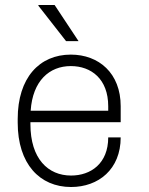

<svg xmlns="http://www.w3.org/2000/svg" viewBox="-20 -740 596 770"><path d="M245 -575H295L199 -720H134V-717L245 -575ZM464 -189H414C414 -84 344 -36 265 -36C173 -36 102 -103 102 -242V-250H464V-314C464 -447 376 -521 264 -521C138 -521 51 -428 51 -263V-248C51 -83 139 10 265 10C375 10 464 -61 464 -189ZM264 -475C346 -475 414 -423 414 -314V-296H103C111 -416 178 -475 264 -475Z"/></svg>

Font: ChivoLight
Style: Regular
Weight: 300
Designer: Hector Gatti
Foundry: Omnibus-Type
Version: Version 1.004;PS 001.004;hotconv 1.0.88;makeotf.lib2.5.64775